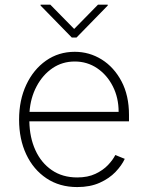

<svg xmlns="http://www.w3.org/2000/svg" viewBox="-20 -770 618 802"><path d="M302.6 11.4Q228.7 11.4 174 -25.2Q119.3 -61.8 89.5 -125.4Q59.7 -188.9 59.7 -270.2Q59.7 -351.9 89.7 -415.8Q119.7 -479.8 172.2 -516.7Q224.8 -553.6 292.3 -553.6Q353.3 -553.6 404.8 -521.5Q456.3 -489.3 487.6 -430.2Q518.8 -371.1 518.8 -290.1V-263.1H102.6Q103.7 -196 127.7 -143.1Q151.6 -90.2 196.2 -59.5Q240.8 -28.8 302.6 -28.8Q346.9 -28.8 378.7 -43.9Q410.5 -58.9 431.1 -80.6Q451.7 -102.3 461.6 -122.5L501.1 -106.5Q488.6 -79.2 462.5 -51.8Q436.4 -24.5 396.5 -6.6Q356.5 11.4 302.6 11.4ZM103.3 -302.6H475.5Q475.5 -361.9 451.3 -409.4Q427.2 -457 385.7 -485.1Q344.1 -513.1 292.3 -513.1Q240.4 -513.1 199.4 -485.3Q158.4 -457.4 133 -409.6Q107.6 -361.9 103.3 -302.6ZM190.3 -750.4 289.8 -649.1 389.2 -750.4H430V-746.8L299.7 -613.3H279.8L149.5 -746.8V-750.4Z"/></svg>

Font: Inter UI Extra Light
Style: Regular
Weight: 200
Designer: Rasmus Andersson
Foundry: rsms
Version: 3.2;8d6f07862